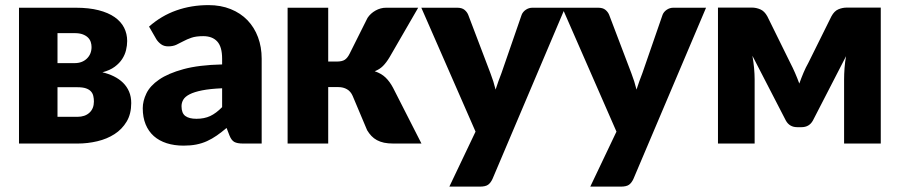

<svg xmlns="http://www.w3.org/2000/svg" viewBox="-20 -548 3435 733"><path d="M52.5 -518.5H269.5Q319.5 -518.5 356.5 -509Q393.5 -499.5 417.8 -482.5Q442 -465.5 453.8 -442.2Q465.5 -419 465.5 -391.5Q465.5 -374.5 461.2 -356.8Q457 -339 446.5 -322.8Q436 -306.5 417.8 -293Q399.5 -279.5 371 -272Q394.5 -266.5 414.8 -256.5Q435 -246.5 449.8 -232Q464.5 -217.5 472.8 -198.2Q481 -179 481 -154.5Q481 -113 463.5 -83.8Q446 -54.5 417.2 -36Q388.5 -17.5 351.8 -8.8Q315 0 276.5 0H52.5ZM199.5 -215V-102H275.5Q304.5 -102 321.5 -117.8Q338.5 -133.5 338.5 -160.5Q338.5 -171.5 336.2 -181.5Q334 -191.5 327.2 -199Q320.5 -206.5 308 -210.8Q295.5 -215 275.5 -215ZM199.5 -307H265Q293.5 -307 311.5 -324.2Q329.5 -341.5 329.5 -368.5Q329.5 -378 326.5 -387.5Q323.5 -397 316 -404.5Q308.5 -412 296 -416.8Q283.5 -421.5 265 -421.5H199.5Z M908 0Q886 0 874.8 -6Q863.5 -12 856 -31L845 -59.5Q825.5 -43 807.5 -30.5Q789.5 -18 770.2 -9.2Q751 -0.5 729.2 3.8Q707.5 8 681 8Q645.5 8 616.5 -1.2Q587.5 -10.5 567.2 -28.5Q547 -46.5 536 -73.2Q525 -100 525 -135Q525 -162.5 539 -191.5Q553 -220.5 587.5 -244.2Q622 -268 680.5 -284Q739 -300 828 -302V-324Q828 -369.5 809.2 -389.8Q790.5 -410 756 -410Q728.5 -410 711 -404Q693.5 -398 679.8 -390.5Q666 -383 653 -377Q640 -371 622 -371Q606 -371 595 -379Q584 -387 577 -398L549 -446.5Q596 -488 653.2 -508.2Q710.5 -528.5 776 -528.5Q823 -528.5 860.8 -513.2Q898.5 -498 924.8 -470.8Q951 -443.5 965 -406Q979 -368.5 979 -324V0ZM730 -94.5Q760 -94.5 782.5 -105Q805 -115.5 828 -139V-211Q781.5 -209 751.5 -203Q721.5 -197 704 -188Q686.5 -179 679.8 -167.5Q673 -156 673 -142.5Q673 -116 687.5 -105.2Q702 -94.5 730 -94.5Z M1383 -479.5Q1394.5 -497 1413.8 -507.8Q1433 -518.5 1454 -518.5H1576.5L1467.5 -330Q1455 -309 1442 -296Q1429 -283 1410.5 -276Q1436 -267.5 1452 -252Q1468 -236.5 1480.5 -213L1589 0H1482Q1461.5 0 1446.2 -3.2Q1431 -6.5 1419 -13Q1407 -19.5 1398 -29Q1389 -38.5 1381.5 -51L1326.5 -181.5Q1319 -199 1304.8 -207.2Q1290.5 -215.5 1272 -215.5H1233V0H1078V-518.5H1233V-313H1265Q1286 -313 1296.2 -319.8Q1306.5 -326.5 1314.5 -342.5Z M1860.5 134.5Q1853.5 150 1843.5 157.2Q1833.5 164.5 1811.5 164.5H1695.5L1795.5 -45.5L1588.5 -518.5H1725.5Q1743.5 -518.5 1753.2 -510.5Q1763 -502.5 1767.5 -491.5L1852.5 -268Q1864.5 -237 1872 -206Q1877 -222 1882.8 -237.8Q1888.5 -253.5 1894.5 -269L1971.5 -491.5Q1976 -503 1987.5 -510.8Q1999 -518.5 2012.5 -518.5H2137.5Z M2398.5 134.5Q2391.5 150 2381.5 157.2Q2371.5 164.5 2349.5 164.5H2233.5L2333.5 -45.5L2126.5 -518.5H2263.5Q2281.5 -518.5 2291.2 -510.5Q2301 -502.5 2305.5 -491.5L2390.5 -268Q2402.5 -237 2410 -206Q2415 -222 2420.8 -237.8Q2426.5 -253.5 2432.5 -269L2509.5 -491.5Q2514 -503 2525.5 -510.8Q2537 -518.5 2550.5 -518.5H2675.5Z M2997 -308Q3016 -271.5 3031.5 -229Q3039 -250 3047.5 -270.2Q3056 -290.5 3066 -308L3154 -485.5Q3165 -506 3180.8 -512.5Q3196.5 -519 3212.5 -519H3342.5V0H3202.5V-245.5Q3202.5 -264.5 3204.2 -288.2Q3206 -312 3210 -333.5L3083.5 -88Q3069.5 -62.5 3040 -62.5H3023.5Q2994 -62.5 2980 -88L2852.5 -335Q2856.5 -313 2858.8 -288.8Q2861 -264.5 2861 -245.5V0H2721V-519H2851Q2867 -519 2882.8 -512.2Q2898.5 -505.5 2909.5 -485.5L2997 -308Z"/></svg>

Font: Lato Black
Style: Regular
Weight: 900
Designer: Lukasz Dziedzic
Foundry: tyPoland Lukasz Dziedzic
Version: Version 2.007; 2014-02-27